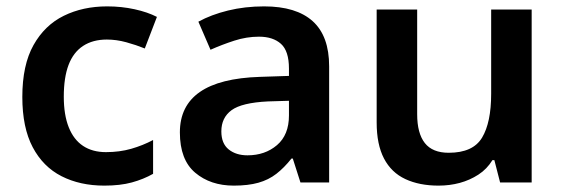

<svg xmlns="http://www.w3.org/2000/svg" viewBox="-20 -572 1765 602"><path d="M307 10Q231 10 173 -19.5Q115 -49 82.5 -110.5Q50 -172 50 -268Q50 -368 85 -430.5Q120 -493 180 -522.5Q240 -552 316 -552Q361 -552 402 -543Q443 -534 472 -519L434 -420Q407 -431 376 -439.5Q345 -448 315 -448Q271 -448 240.5 -428Q210 -408 195 -368.5Q180 -329 180 -269Q180 -212 195.5 -173Q211 -134 240.5 -114.5Q270 -95 312 -95Q355 -95 391.5 -105.5Q428 -116 460 -133V-27Q430 -10 393.5 0Q357 10 307 10Z M713 10Q640 10 592 -30.5Q544 -71 544 -157Q544 -240 606.5 -283.5Q669 -327 795 -331L886 -334V-357Q886 -412 861 -434.5Q836 -457 792 -457Q753 -457 714.5 -444.5Q676 -432 640 -416L602 -504Q642 -526 695 -539Q748 -552 808 -552Q909 -552 960.5 -505.5Q1012 -459 1012 -364V0H922L898 -75H894Q871 -46 846.5 -27Q822 -8 790 1Q758 10 713 10ZM756 -85Q811 -85 848.5 -117Q886 -149 886 -210V-256L820 -254Q738 -250 706 -226.5Q674 -203 674 -160Q674 -122 697 -103.5Q720 -85 756 -85Z M1355 10Q1295 10 1251 -10.5Q1207 -31 1184 -75Q1161 -119 1161 -188V-542H1288V-214Q1288 -154 1312 -123.5Q1336 -93 1387 -93Q1463 -93 1491.5 -140.5Q1520 -188 1520 -278V-542H1647V0H1548L1530 -70H1524Q1507 -42 1480 -24.5Q1453 -7 1421.5 1.5Q1390 10 1355 10Z"/></svg>

Font: Noto Sans Symbols SemiBold
Style: Regular
Weight: 600
Version: Version 2.002